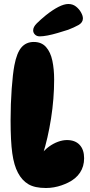

<svg xmlns="http://www.w3.org/2000/svg" viewBox="-20 -935 448 961"><path d="M210 6Q154 6 122 -13Q90 -32 70 -70Q50 -107 41.5 -167.5Q33 -228 33 -333Q33 -415 38.5 -490.5Q44 -566 52 -608Q64 -671 87.5 -698Q111 -725 149 -725Q188 -725 210.5 -699.5Q233 -674 242 -631.5Q251 -589 251 -537Q251 -441 235.5 -342Q220 -243 194 -161L186 -162Q203 -185 225 -201Q247 -217 270.5 -225.5Q294 -234 315 -234Q356 -234 378.5 -210Q401 -186 401 -143Q401 -102 380.5 -71Q360 -40 321 -21Q307 -14 288.5 -7.5Q270 -1 250 2.5Q230 6 210 6ZM146 -783Q146 -800 164 -818Q182 -836 210 -859Q244 -886 272.5 -900.5Q301 -915 322 -915Q344 -915 360 -902.5Q376 -890 385.5 -873Q395 -856 395 -843Q395 -822 372.5 -809.5Q350 -797 321 -786Q296 -778 269 -770Q242 -762 218.5 -757.5Q195 -753 179 -753Q164 -753 155 -762Q146 -771 146 -783Z"/></svg>

Font: DynaPuff Condensed SemiBold
Style: Regular
Weight: 600
Width: 3
Designer: Toshi Omagari, Jennifer Daniel
Foundry: Google Fonts
Version: Version 2.000